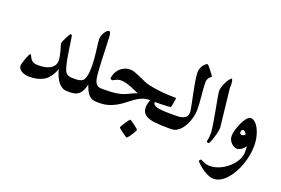

<svg xmlns="http://www.w3.org/2000/svg" viewBox="-122 -1086 2618 1788"><g transform="rotate(20 1186.5 -192.0)"><path d="M552.2 0H528.3Q500 0 477.8 -12.9Q455.6 -25.9 438.2 -48.3Q420.9 -70.8 407.7 -101.6Q394.5 -132.3 384.3 -168.5Q377.9 -141.6 360.4 -112.3Q342.8 -83 322.3 -62.5Q295.4 -36.6 252.2 -21.5Q209 -6.3 150.4 -6.3Q127 -6.3 106.7 -11.5Q86.4 -16.6 71.3 -26.1Q56.2 -35.6 47.9 -49.1Q39.6 -62.5 39.6 -79.1Q39.6 -82.5 42.2 -92.8Q44.9 -103 49.3 -117.7Q53.7 -132.3 59.3 -147.9Q64.9 -163.6 70.6 -176.8Q76.2 -189.9 81.3 -198.7Q86.4 -207.5 90.3 -207.5Q95.7 -207.5 99.4 -198.7Q103 -189.9 106.9 -183.6Q110.4 -178.2 114.7 -169.9Q119.1 -161.6 127.9 -154.1Q136.7 -146.5 151.6 -140.6Q166.5 -134.8 190.9 -134.8Q224.6 -134.8 254.6 -140.1Q284.7 -145.5 307.9 -158.4Q331.1 -171.4 345 -192.6Q358.9 -213.9 358.9 -245.6Q355.5 -275.9 349.9 -301Q344.2 -326.2 338.4 -345.7L328.1 -379.9Q323.7 -394.5 323.7 -402.8Q323.7 -408.7 331.3 -426.3Q338.9 -443.8 348.6 -462.9Q358.4 -481.9 367.2 -496.8Q376 -511.7 377 -511.7Q380.4 -511.7 387.2 -508.5Q394 -505.4 395 -494.1Q402.3 -446.3 409.7 -395.5Q417 -344.7 425 -299.3Q433.1 -253.9 441.9 -218.8Q450.7 -183.6 460 -167.5Q470.7 -149.4 489.5 -140.9Q508.3 -132.3 528.3 -132.3H552.2Q564.5 -132.3 571.5 -124.8Q578.6 -117.2 582.3 -106.7Q585.9 -96.2 586.9 -85.2Q587.9 -74.2 587.9 -66.4Q587.9 -58.6 586.9 -47.4Q585.9 -36.1 582.3 -25.4Q578.6 -14.6 571.5 -7.3Q564.5 0 552.2 0Z M822.8 0Q793.9 0 773.9 -8.8Q753.9 -17.6 739.5 -33.9Q725.1 -50.3 714.1 -73.5Q703.1 -96.7 693.4 -125.5Q685.1 -91.3 673.8 -67.6Q662.6 -43.9 646.5 -28.8Q630.4 -13.7 608.6 -6.8Q586.9 0 558.6 0H533.7Q525.9 0 519.8 -2.2Q513.7 -4.4 509.8 -11.5Q505.9 -18.6 503.7 -31.7Q501.5 -44.9 501.5 -66.9Q501.5 -97.7 509 -115Q516.6 -132.3 533.7 -132.3H558.6Q583.5 -132.3 601.3 -136Q619.1 -139.6 633.3 -150.4Q644 -158.7 650.6 -175.8Q657.2 -192.9 660.9 -214.4Q664.6 -235.8 665.3 -259.8Q666 -283.7 666 -304.7Q666 -340.3 662.6 -379.4Q659.2 -418.5 654.5 -453.1Q649.9 -487.8 646.5 -515.9Q643.1 -543.9 643.1 -558.1Q643.1 -578.1 649.9 -596.4Q656.7 -614.7 666.3 -629.4Q675.8 -644 686.5 -652.6Q697.3 -661.1 704.1 -661.1Q714.8 -661.1 719.2 -646.5Q723.6 -631.8 725.1 -609.9Q727.1 -571.8 728.5 -526.6Q730 -481.4 731.7 -436Q733.4 -390.6 735.4 -348.4Q737.3 -306.2 739.7 -273.9Q742.2 -233.9 747.3 -206.8Q752.4 -179.7 762 -163.3Q771.5 -147 786.1 -139.6Q800.8 -132.3 822.8 -132.3H848.1Q855.5 -132.3 861.3 -129.6Q867.2 -127 871.3 -119.9Q875.5 -112.8 877.9 -100.3Q880.4 -87.9 880.4 -66.9Q880.4 -32.7 871.6 -16.4Q862.8 0 848.1 0Z M1549.3 0H1525.4Q1450.2 0 1392.6 -7.1Q1335 -14.2 1305.7 -34.2Q1267.6 -60.1 1267.6 -114.3Q1267.6 -120.6 1269 -129.6Q1270.5 -138.7 1272.9 -148.7Q1275.4 -158.7 1278.3 -168.7Q1281.2 -178.7 1284.7 -186H1272.9Q1242.7 -186 1215.8 -176.3Q1189 -166.5 1163.3 -150.6Q1137.7 -134.8 1112.5 -115Q1087.4 -95.2 1061 -76.2Q1039.6 -60.5 1016.4 -47.1Q993.2 -33.7 967 -22.9Q940.9 -12.2 912.4 -6.1Q883.8 0 852.1 0H828.1Q815.9 0 808.8 -7.3Q801.8 -14.6 798.3 -25.4Q794.9 -36.1 793.9 -47.4Q793 -58.6 793 -66.4Q793 -74.2 793.9 -85.2Q794.9 -96.2 798.3 -106.7Q801.8 -117.2 808.8 -124.8Q815.9 -132.3 828.1 -132.3H852.1Q916.5 -132.3 963.9 -138.9Q1011.2 -145.5 1049.3 -161.1Q1061 -165.5 1074.2 -172.4Q1087.4 -179.2 1101.3 -186Q1115.2 -192.9 1128.9 -198.2Q1142.6 -203.6 1154.8 -206.1Q1141.1 -211.4 1119.6 -221.7Q1098.1 -231.9 1072.5 -241.9Q1046.9 -252 1018.8 -259.3Q990.7 -266.6 964.8 -266.6Q951.2 -266.6 938 -262.5Q924.8 -258.3 914.3 -252.9Q903.8 -247.6 896.2 -243.4Q888.7 -239.3 888.2 -239.3Q886.7 -239.3 883.3 -240.5Q879.9 -241.7 876.7 -243.4Q873.5 -245.1 870.8 -246.6Q868.2 -248 868.2 -249.5Q868.2 -262.2 872.6 -278.1Q877 -293.9 885 -310.1Q893.1 -326.2 904.8 -340.6Q916.5 -355 930.7 -364.7Q946.8 -375.5 966.1 -383.3Q985.4 -391.1 1016.6 -391.1Q1036.6 -391.1 1063.2 -381.6Q1089.8 -372.1 1118.2 -359.1Q1146.5 -346.2 1174.8 -333.5Q1203.1 -320.8 1226.1 -315.9Q1278.3 -303.7 1349.9 -295.9Q1421.4 -288.1 1498 -288.1Q1501.5 -288.1 1502.9 -285.2Q1504.4 -282.2 1504.4 -279.3Q1504.4 -277.8 1502.4 -265.9Q1500.5 -253.9 1497.8 -239.5Q1495.1 -225.1 1492.7 -211.4Q1490.2 -197.8 1488.8 -193.8Q1488.3 -191.9 1471.9 -189.9Q1455.6 -188 1431.9 -187Q1408.2 -186 1381.1 -185.5Q1354 -185.1 1331.5 -185.1Q1331.1 -183.6 1331.1 -181.2V-176.8Q1331.1 -168 1338.1 -160.6Q1345.2 -153.3 1356 -148.4Q1370.1 -142.6 1392.1 -138.9Q1414.1 -135.3 1438 -134Q1461.9 -132.8 1485.1 -132.6Q1508.3 -132.3 1525.4 -132.3H1549.3Q1561.5 -132.3 1568.6 -124.8Q1575.7 -117.2 1579.3 -106.7Q1583 -96.2 1584 -85.2Q1585 -74.2 1585 -66.4Q1585 -58.6 1584 -47.4Q1583 -36.1 1579.3 -25.4Q1575.7 -14.6 1568.6 -7.3Q1561.5 0 1549.3 0ZM1263.7 117.7Q1263.7 120.1 1259.5 128.2Q1255.4 136.2 1249 147.2Q1242.7 158.2 1234.6 170.4Q1226.6 182.6 1219 192.6Q1211.4 202.6 1205.1 209.5Q1198.7 216.3 1196.3 216.3Q1194.3 216.3 1179.7 206.8Q1165 197.3 1148.9 185.3Q1132.8 173.3 1119.6 162.1Q1106.4 150.9 1106.4 147.9Q1106.4 145.5 1110.6 137Q1114.7 128.4 1121.6 117.4Q1128.4 106.4 1136.5 94.2Q1144.5 82 1151.9 72Q1159.2 62 1165 55.2Q1170.9 48.3 1173.3 48.3Q1177.2 48.3 1191.9 58.1Q1206.5 67.9 1222.7 79.8Q1238.8 91.8 1251.2 103Q1263.7 114.3 1263.7 117.7Z M1727.5 -255.4Q1727.5 -247.1 1726.8 -234.1Q1726.1 -221.2 1723.4 -205.6Q1720.7 -189.9 1716.1 -172.6Q1711.4 -155.3 1705.1 -137.7Q1696.3 -114.3 1683.3 -90.1Q1670.4 -65.9 1652.6 -45.9Q1634.8 -25.9 1611.6 -12.9Q1588.4 0 1559.1 0H1533.7Q1521.5 0 1514.4 -4.4Q1507.3 -8.8 1503.9 -17.3Q1500.5 -25.9 1499.5 -38.1Q1498.5 -50.3 1498.5 -66.4Q1498.5 -78.6 1499.5 -90.6Q1500.5 -102.5 1503.9 -111.6Q1507.3 -120.6 1514.4 -126.5Q1521.5 -132.3 1533.7 -132.3H1559.1Q1583 -132.3 1603.8 -135.7Q1624.5 -139.2 1639.6 -147.5Q1654.8 -155.8 1663.6 -170.2Q1672.4 -184.6 1672.4 -205.1Q1672.4 -217.3 1667.7 -243.4Q1663.1 -269.5 1656 -303.7Q1648.9 -337.9 1640.9 -377.2Q1632.8 -416.5 1625.7 -454.3Q1618.7 -492.2 1614.3 -526.4Q1609.9 -560.5 1609.9 -585.4Q1609.9 -602.1 1616.2 -619.4Q1622.6 -636.7 1632.6 -651.4Q1642.6 -666 1654.3 -675Q1666 -684.1 1675.8 -684.1Q1676.3 -684.1 1682.1 -677.2Q1688 -670.4 1696.3 -660.4Q1704.6 -650.4 1713.9 -638.4Q1723.1 -626.5 1731.2 -616.2Q1739.3 -606 1744.9 -598.4Q1750.5 -590.8 1750.5 -590.3Q1750.5 -588.9 1744.4 -583.7Q1738.3 -578.6 1730.5 -570.1Q1722.7 -561.5 1716.6 -549.3Q1710.4 -537.1 1710.4 -521.5Q1710.4 -495.6 1712.9 -461.2Q1715.3 -426.8 1719 -389.9Q1722.7 -353 1725.1 -317.6Q1727.5 -282.2 1727.5 -255.4Z M1984.9 -167.5Q1984.9 -154.8 1981.4 -137Q1978 -119.1 1973.4 -99.9Q1968.8 -80.6 1962.6 -62.3Q1956.5 -43.9 1950.7 -29.1Q1944.8 -14.2 1939.7 -5.1Q1934.6 3.9 1931.6 3.9Q1925.8 3.9 1918.5 0.7Q1911.1 -2.4 1911.1 -7.8Q1911.1 -9.8 1912.8 -14.6Q1914.6 -19.5 1916 -29.1Q1917.5 -38.6 1919.2 -53.5Q1920.9 -68.4 1920.9 -89.4Q1920.9 -107.9 1916 -142.3Q1911.1 -176.8 1904.3 -218Q1897.5 -259.3 1889.2 -303.2Q1880.9 -347.2 1874 -385.3Q1867.2 -423.3 1862.5 -451.2Q1857.9 -479 1857.9 -487.8Q1857.9 -502.4 1864 -523.9Q1870.1 -545.4 1880.1 -566.9Q1890.1 -588.4 1903.3 -607.7Q1916.5 -627 1930.7 -637.2Q1938 -627 1940.7 -613.3Q1943.4 -599.6 1943.4 -590.3V-542.5Z M2340.3 -112.8Q2340.3 -68.4 2331.3 -20.8Q2322.3 26.9 2305.7 73Q2289.1 119.1 2265.9 160.4Q2242.7 201.7 2214.6 232.7Q2186.5 263.7 2154.1 282Q2121.6 300.3 2086.9 300.3Q2066.9 300.3 2045.7 292.5Q2024.4 284.7 2003.7 272.9Q1982.9 261.2 1964.8 247.6Q1946.8 233.9 1933.1 221.7Q1919.4 209.5 1911.4 200.7Q1903.3 191.9 1903.3 190.9Q1903.3 189.5 1905.3 186.3Q1907.2 183.1 1909.7 179.4Q1912.1 175.8 1914.8 173.3Q1917.5 170.9 1918.5 170.9Q1920.4 170.9 1928.5 175.3Q1936.5 179.7 1949.5 185.3Q1962.4 190.9 1978.8 195.3Q1995.1 199.7 2013.2 199.7Q2062 199.7 2109.9 178.5Q2157.7 157.2 2195.6 123.8Q2233.4 90.3 2256.6 48.8Q2279.8 7.3 2279.8 -32.7Q2279.8 -48.8 2279.3 -63.5Q2278.8 -78.1 2276.9 -92.3Q2269 -78.6 2258.8 -68.4Q2248.5 -58.1 2237.3 -51.3Q2226.1 -44.4 2215.8 -41Q2205.6 -37.6 2197.8 -37.6Q2185.1 -37.6 2169.7 -44.2Q2154.3 -50.8 2141.6 -63.5Q2128.9 -76.2 2119.9 -94.2Q2110.8 -112.3 2110.8 -134.3Q2110.8 -150.9 2115.7 -173.3Q2120.6 -195.8 2128.9 -219.7Q2137.2 -243.7 2148.2 -267.1Q2159.2 -290.5 2171.6 -309.3Q2184.1 -328.1 2197.3 -339.4Q2210.4 -350.6 2222.7 -350.6Q2242.2 -350.6 2262.7 -334.7Q2283.2 -318.8 2300.3 -288.6Q2317.4 -258.3 2328.9 -214.1Q2340.3 -169.9 2340.3 -112.8ZM2229.5 -192.9Q2223.6 -201.7 2214.1 -211.7Q2204.6 -221.7 2193.4 -221.7Q2185.5 -221.7 2180.4 -214.4Q2175.3 -207 2175.3 -193.8Q2175.3 -185.5 2180.9 -179.4Q2186.5 -173.3 2195.8 -173.3Q2208.5 -173.3 2217.3 -179.4Q2226.1 -185.5 2229.5 -192.9Z"/></g></svg>

Font: Accordance
Style: Bold
Weight: 700
Version: Version 1.2 (build January 31, 2020) Miklal Software Solutio